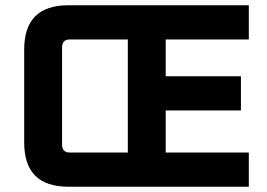

<svg xmlns="http://www.w3.org/2000/svg" viewBox="-20 -710 1016 730"><path d="M72 -168V-522Q72 -690 240 -690H926V-560H610V-420H896V-290H610V-130H926V0H240Q72 0 72 -168ZM216 -160Q216 -130 246 -130H466V-560H246Q216 -560 216 -530Z"/></svg>

Font: Oxanium ExtraLight
Style: Bold
Weight: 700
Version: Version 2.000